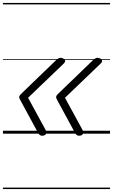

<svg xmlns="http://www.w3.org/2000/svg" viewBox="-20 -905 765 1300"><path d="M266 14Q256 14 250 9.5Q244 5 239 -3L123 -217Q116 -229 113 -236Q110 -243 110 -247Q110 -255 116 -262Q122 -269 136 -282L361 -499Q371 -508 380.5 -512Q390 -516 400 -512Q409 -510 415 -504.5Q421 -499 421.5 -492.5Q422 -486 414 -477L170 -243L290 -23Q299 -7 290.5 3.5Q282 14 266 14ZM516 14Q506 14 500 9.5Q494 5 489 -3L373 -217Q366 -229 363 -236Q360 -243 360 -247Q360 -255 366 -262Q372 -269 386 -282L611 -499Q621 -508 630.5 -512Q640 -516 650 -512Q659 -510 665 -504.5Q671 -499 671.5 -492.5Q672 -486 664 -477L420 -243L540 -23Q549 -7 540.5 3.5Q532 14 516 14ZM0 365H725V375H0ZM0 -20H725V0H0ZM0 -505H725V-500H0ZM0 -885H725V-875H0Z"/></svg>

Font: Playwrite IS Guides
Style: Regular
Weight: 400
Designer: Veronika Burian, José Scaglione
Foundry: TypeTogether
Version: Version 1.003